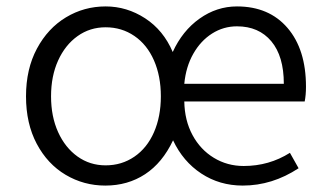

<svg xmlns="http://www.w3.org/2000/svg" viewBox="-20 -565 1021 598"><path d="M61 -265Q61 -350 95 -413.5Q129 -477 185.5 -511Q242 -545 309 -545Q375 -545 432 -508Q489 -471 518 -403Q548 -469 601.5 -507Q655 -545 718 -545Q818 -545 875.5 -478Q933 -411 933 -295Q933 -269 929 -249H554Q555 -190 579.5 -144.5Q604 -99 646 -73.5Q688 -48 739 -48Q818 -48 883 -89L910 -41Q828 13 736 13Q664 13 607 -24.5Q550 -62 519 -128Q486 -58 432 -22.5Q378 13 308 13Q241 13 184.5 -20.5Q128 -54 94.5 -117Q61 -180 61 -265ZM481 -265Q481 -328 459.5 -377Q438 -426 398.5 -453Q359 -480 309 -480Q260 -480 221.5 -452.5Q183 -425 161 -376.5Q139 -328 139 -265Q139 -202 161 -153.5Q183 -105 221.5 -77.5Q260 -50 309 -50Q359 -50 398.5 -77Q438 -104 459.5 -153Q481 -202 481 -265ZM718 -483Q676 -483 640.5 -460.5Q605 -438 582 -397.5Q559 -357 554 -304H864Q864 -390 825 -436.5Q786 -483 718 -483Z"/></svg>

Font: Nebula Sans Book
Style: Regular
Weight: 400
Designer: Paul D. Hunt for Adobe (as Source Sans)
Foundry: Nebula Entertainment & Broadcasting LLC
Version: Version 1.010